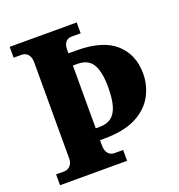

<svg xmlns="http://www.w3.org/2000/svg" viewBox="-129 -823 870 931"><g transform="rotate(-20 305.5 -357.0)"><path d="M23 0V-56H66Q76 -56 86 -61.5Q96 -67 102.5 -78.5Q109 -90 109 -109V-600Q109 -622 102.5 -634.5Q96 -647 86 -652.5Q76 -658 66 -658H23V-714H369V-658H323Q310 -658 300.5 -652.5Q291 -647 285.5 -635Q280 -623 280 -603V-587H320Q456 -587 521.5 -528.5Q587 -470 587 -371Q587 -311 558.5 -258Q530 -205 467.5 -172Q405 -139 300 -139H280V-111Q280 -93 286 -80.5Q292 -68 302 -62Q312 -56 323 -56H369V0ZM300 -200Q337 -200 360 -217Q383 -234 394 -271Q405 -308 405 -367Q405 -446 382 -485Q359 -524 304 -524H280V-200Z"/></g></svg>

Font: Noto Serif Khmer SemiCondensed ExtraBold
Style: Regular
Weight: 800
Width: 4
Designer: Danh Hong and the Monotype Design Team
Foundry: Monotype Imaging Inc.
Version: Version 2.004